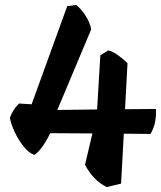

<svg xmlns="http://www.w3.org/2000/svg" viewBox="-20 -741 651 777"><path d="M611 -300Q614 -240 589 -199L481 -200L470 2L412 16Q358 -10 324 -74L354 -201L183 -202Q170 -174 153 -149.5Q136 -125 119 -114Q98 -121 77 -146.5Q56 -172 40.5 -204.5Q25 -237 20 -264Q31 -297 57 -322L108 -319L252 -716L288 -721Q310 -704 327.5 -675.5Q345 -647 349 -622L212 -296L373 -298L386 -517L418 -537Q435 -534 459 -516.5Q483 -499 496 -485L486 -299Z"/></svg>

Font: Langar
Style: Regular
Weight: 400
Designer: Alessia Mazzarella
Foundry: Typeland
Version: Version 1.001; ttfautohint (v1.8.3)